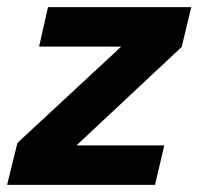

<svg xmlns="http://www.w3.org/2000/svg" viewBox="-39 -520 558 540"><path d="M96 -500H499L472 -388L176 -111H423L397 0H-19L10 -118L302 -389H71Z"/></svg>

Font: CBA Beacon Sans Extra Bold
Style: Italic
Weight: 800
Italic angle: -13°
Designer: Wei Huang
Foundry: Wei Huang
Version: Version 1.002